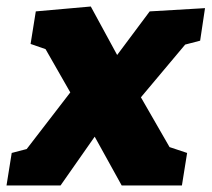

<svg xmlns="http://www.w3.org/2000/svg" viewBox="-48 -570 650 590"><path d="M-28 0 -12 -100 34 -112 168 -286 92 -419 46 -435 62 -535 231 -550 312 -401 412 -535 582 -545 567 -445 521 -433 385 -271 473 -118 527 -100 511 0H326L243 -150L138 0Z"/></svg>

Font: Bitter Black
Style: Italic
Weight: 900
Italic angle: -9°
Designer: Sol Matas, and Bitter project Authors
Foundry: Sol Matas
Version: Version 2.001